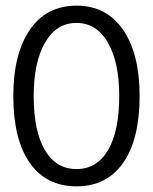

<svg xmlns="http://www.w3.org/2000/svg" viewBox="-20 -647 540 678"><path d="M27 -308Q27 -457 85.5 -542Q144 -627 250 -627Q356 -627 414.5 -542Q473 -457 473 -308Q473 -155 415 -72Q357 11 250 11Q143 11 85 -72Q27 -155 27 -308ZM401 -308Q401 -427 361 -496.5Q321 -566 250 -566Q179 -566 139 -496.5Q99 -427 99 -308Q99 -184 138.5 -117Q178 -50 250 -50Q322 -50 361.5 -117Q401 -184 401 -308Z"/></svg>

Font: Vazir Code
Style: Code
Weight: 400
Foundry: DejaVu fonts team - Redesigned by Saber Rastikerdar
Version: Version 1.1.2